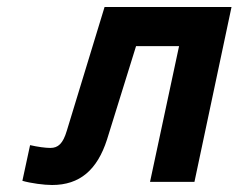

<svg xmlns="http://www.w3.org/2000/svg" viewBox="-20 -520 682 549"><path d="M286 -121 369 -388H492L409 0H536L642 -500H279L171 -146C160 -109 146 -97 124 -97C110 -97 88 -100 66 -105L44 -3C68 4 106 9 129 9C208 9 258 -34 286 -121Z"/></svg>

Font: LT Wave Mono Bold
Style: Italic
Weight: 700
Designer: Daniel Lyons
Version: Version 2.5 (Glyphs App)